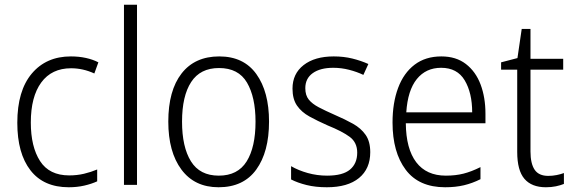

<svg xmlns="http://www.w3.org/2000/svg" viewBox="-20 -780 2420 810"><path d="M270 10Q164 10 108.5 -61.5Q53 -133 53 -262Q53 -397 114 -469.5Q175 -542 279 -542Q313 -542 342.5 -535.5Q372 -529 395 -517L378 -470Q330 -492 280 -492Q198 -492 154 -432Q110 -372 110 -263Q110 -161 149 -100.5Q188 -40 272 -40Q305 -40 334.5 -47Q364 -54 390 -65V-15Q366 -4 335.5 3Q305 10 270 10Z M558 0H503V-760H558Z M1115 -267Q1115 -139 1061 -64.5Q1007 10 902 10Q801 10 745.5 -64.5Q690 -139 690 -267Q690 -398 746 -470Q802 -542 905 -542Q1008 -542 1061.5 -467.5Q1115 -393 1115 -267ZM748 -267Q748 -160 785.5 -99.5Q823 -39 903 -39Q983 -39 1020.5 -99Q1058 -159 1058 -267Q1058 -370 1022 -431.5Q986 -493 904 -493Q825 -493 786.5 -434Q748 -375 748 -267Z M1542 -138Q1542 -68 1494.5 -29Q1447 10 1359 10Q1311 10 1273 0.5Q1235 -9 1208 -23V-79Q1239 -61 1278.5 -50Q1318 -39 1360 -39Q1426 -39 1456.5 -64.5Q1487 -90 1487 -136Q1487 -179 1455.5 -202.5Q1424 -226 1362 -251Q1319 -270 1285.5 -288.5Q1252 -307 1233 -334.5Q1214 -362 1214 -406Q1214 -469 1261 -505.5Q1308 -542 1388 -542Q1430 -542 1466.5 -533Q1503 -524 1534 -510L1513 -464Q1486 -477 1453 -485.5Q1420 -494 1386 -494Q1331 -494 1299.5 -471.5Q1268 -449 1268 -408Q1268 -378 1282.5 -360Q1297 -342 1324.5 -327.5Q1352 -313 1393 -295Q1435 -277 1469 -258Q1503 -239 1522.5 -211Q1542 -183 1542 -138Z M1842 -542Q1904 -542 1945.5 -510Q1987 -478 2007.5 -423.5Q2028 -369 2028 -300V-260H1692Q1693 -152 1736 -95.5Q1779 -39 1861 -39Q1902 -39 1935.5 -47.5Q1969 -56 2007 -75V-24Q1973 -7 1937.5 1.5Q1902 10 1858 10Q1747 10 1691.5 -64Q1636 -138 1636 -263Q1636 -346 1659.5 -409Q1683 -472 1729 -507Q1775 -542 1842 -542ZM1841 -494Q1777 -494 1738.5 -446.5Q1700 -399 1694 -306H1972Q1972 -388 1940.5 -441Q1909 -494 1841 -494Z M2293 -38Q2311 -38 2328.5 -41.5Q2346 -45 2359 -50V-4Q2344 2 2325 6Q2306 10 2283 10Q2223 10 2192.5 -25.5Q2162 -61 2162 -139V-486H2094V-517L2163 -535L2181 -658H2218V-532H2356V-486H2218V-141Q2218 -90 2235.5 -64Q2253 -38 2293 -38Z"/></svg>

Font: Noto Sans Lao UI SemCond Light
Style: Regular
Weight: 300
Width: 4
Designer: Monotype Design Team
Foundry: Monotype Imaging Inc.
Version: Version 2.000; ttfautohint (v1.8.4.7-5d5b)